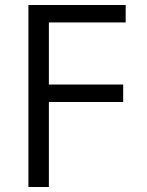

<svg xmlns="http://www.w3.org/2000/svg" viewBox="-20 -750 590 770"><path d="M94 0V-730H484V-660H176V-411H474V-341H176V0Z"/></svg>

Font: M PLUS Code Latin SemiExpanded
Style: Regular
Weight: 400
Width: 6
Designer: Coji Morishita
Foundry: UNDERFOREST DESIGN
Version: Version 1.002; ttfautohint (v1.8.3)